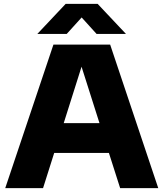

<svg xmlns="http://www.w3.org/2000/svg" viewBox="-20 -970 844 990"><path d="M7 0 255.5 -740H548L796 0H599.5L541.5 -181.5H259.5L202 0ZM308.5 -335H493L400.5 -626ZM172.5 -795 318.5 -950H483.5L629.5 -795H478L401 -880L324 -795Z"/></svg>

Font: Encode Sans SemiExpanded SemiExpanded ExtraBold
Style: Regular
Weight: 800
Width: 6
Designer: Multiple Designers
Foundry: Impallari Type
Version: Version 3.000; ttfautohint (v1.8.3) -l 8 -r 50 -G 200 -x 14 